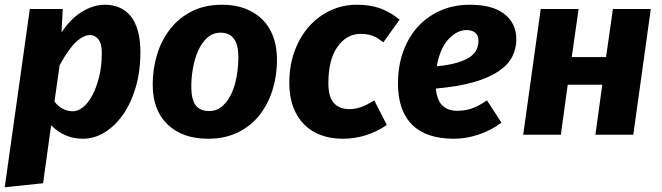

<svg xmlns="http://www.w3.org/2000/svg" viewBox="-32 -569 2795 811"><path d="M318 17Q240 17 184 -40L150 205L-12 222L94 -531H233L228 -432Q266 -490 314.5 -519.5Q363 -549 411 -549Q444 -549 471.5 -537.5Q499 -526 519 -502Q539 -478 550 -440Q561 -402 561 -349Q561 -267 541 -199.5Q521 -132 487 -84Q453 -36 409.5 -9.5Q366 17 318 17ZM277 -99Q297 -99 318.5 -116Q340 -133 357.5 -165.5Q375 -198 386.5 -243.5Q398 -289 398 -346Q398 -386 383 -403.5Q368 -421 349 -421Q321 -421 289.5 -392Q258 -363 220 -294L198 -140Q215 -118 235 -108.5Q255 -99 277 -99Z M906 -549Q961 -549 1004 -532.5Q1047 -516 1077 -486Q1107 -456 1122.5 -413Q1138 -370 1138 -317Q1138 -249 1119 -188.5Q1100 -128 1063.5 -82Q1027 -36 972.5 -9.5Q918 17 847 17Q739 17 676 -43Q613 -103 613 -212Q613 -278 631.5 -338.5Q650 -399 686.5 -446Q723 -493 778 -521Q833 -549 906 -549ZM900 -431Q868 -431 844.5 -410.5Q821 -390 806 -357Q791 -324 783.5 -283.5Q776 -243 776 -203Q776 -149 794.5 -124.5Q813 -100 851 -100Q886 -100 910 -123Q934 -146 948.5 -180Q963 -214 969 -254Q975 -294 975 -327Q975 -431 900 -431Z M1444 -108Q1468 -108 1492.5 -116.5Q1517 -125 1549 -145L1602 -41Q1516 17 1416 17Q1366 17 1324.5 2Q1283 -13 1253 -43Q1223 -73 1206.5 -117Q1190 -161 1190 -218Q1190 -294 1213 -355Q1236 -416 1275 -459Q1314 -502 1365.5 -525.5Q1417 -549 1475 -549Q1532 -549 1574.5 -533.5Q1617 -518 1656 -486L1587 -390Q1563 -410 1541 -418Q1519 -426 1491 -426Q1433 -426 1394 -372Q1355 -318 1355 -217Q1355 -159 1378.5 -133.5Q1402 -108 1444 -108Z M2149 -403Q2149 -363 2131 -328.5Q2113 -294 2072.5 -267Q2032 -240 1967 -221.5Q1902 -203 1809 -195Q1814 -144 1837.5 -122.5Q1861 -101 1898 -101Q1930 -101 1958.5 -110Q1987 -119 2025 -145L2086 -51Q2044 -19 1991 -1Q1938 17 1885 17Q1768 17 1708.5 -42.5Q1649 -102 1649 -217Q1649 -290 1671 -351Q1693 -412 1733 -456Q1773 -500 1829 -524.5Q1885 -549 1953 -549Q2049 -549 2099 -509.5Q2149 -470 2149 -403ZM1939 -442Q1898 -442 1862 -403Q1826 -364 1813 -289Q1864 -294 1898 -304Q1932 -314 1952.5 -328Q1973 -342 1981 -359.5Q1989 -377 1989 -398Q1989 -419 1975.5 -430.5Q1962 -442 1939 -442Z M2483 0 2512 -211H2366L2337 0H2178L2252 -531H2412L2383 -328H2528L2557 -531H2717L2643 0Z"/></svg>

Font: Szlgxwxxxixliatcpuztgldltzi
Style: Regular
Weight: 700
Italic angle: -8°
Designer: Carrois Corporate & Edenspiekermann
Foundry: Carrois Corporate GbR & Edenspiekermann AG
Version: Version 2.001